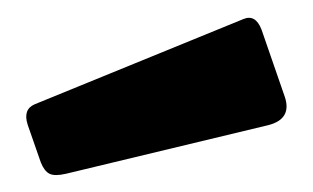

<svg xmlns="http://www.w3.org/2000/svg" viewBox="-20 -770 360 221"><path d="M281 -736 308 -658Q316 -633 289 -626L56 -570Q43 -567 37 -570Q31 -573 27 -583L12 -626Q6 -644 20 -650L260 -748Q274 -754 281 -736Z"/></svg>

Font: Libre Franklin Black
Style: Regular
Weight: 900
Designer: Pablo Impallari, Rodrigo Fuenzalida, Nhung Nguyen
Foundry: Impallari Type
Version: Version 3.000